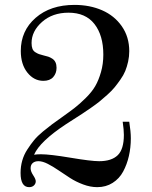

<svg xmlns="http://www.w3.org/2000/svg" viewBox="-20 -750 622 784"><path d="M507.8 -252.9Q514.2 -212.4 514.2 -185.1Q514.2 -147.5 506.3 -113Q498.5 -78.6 482.9 -49.6Q467.3 -20.5 439.9 -3.2Q412.6 14.2 377 14.2Q349.1 14.2 319.6 3.2Q290 -7.8 265.9 -23.4Q241.7 -39.1 219.2 -54.4Q196.8 -69.8 175.3 -80.8Q153.8 -91.8 137.2 -91.8Q122.1 -91.8 113.5 -84.2Q105 -76.7 105 -63Q105 -50.3 115.5 -34.4Q126 -18.6 126 -9.8Q126 0 118.7 7.1Q111.3 14.2 99.1 14.2Q64 14.2 64 -43.9Q64 -69.8 70.8 -94Q77.6 -118.2 91.6 -139.6Q105.5 -161.1 119.4 -178Q133.3 -194.8 155.5 -213.1Q177.7 -231.4 192.6 -242.4Q207.5 -253.4 231 -270Q264.6 -293.9 284.9 -309.6Q305.2 -325.2 330.3 -350.1Q355.5 -375 369.1 -398.7Q382.8 -422.4 392.3 -455.6Q401.9 -488.8 401.9 -526.9Q401.9 -605.5 365.7 -651.9Q329.6 -698.2 259.8 -698.2Q194.3 -698.2 151.6 -660.4Q108.9 -622.6 108.9 -574.2Q108.9 -560.1 112.5 -550.8Q116.2 -541.5 124.8 -536.4Q133.3 -531.2 139.2 -529.1Q145 -526.9 157.2 -523.9Q169.4 -521 177 -518.6Q184.6 -516.1 193.4 -510.5Q202.1 -504.9 206.5 -495.6Q210.9 -486.3 210.9 -473.1Q210.9 -450.7 197.3 -435.3Q183.6 -419.9 157.2 -419.9Q118.7 -419.9 91.8 -453.6Q64.9 -487.3 64.9 -542Q64.9 -624.5 125.5 -677.2Q186 -730 284.2 -730Q346.7 -730 397 -708Q447.3 -686 477.5 -642.6Q507.8 -599.1 507.8 -541Q507.8 -519.5 503.2 -498.5Q498.5 -477.5 491.5 -460.2Q484.4 -442.9 471.4 -424.6Q458.5 -406.2 447.3 -392.6Q436 -378.9 417.5 -362.3Q398.9 -345.7 386 -335.2Q373 -324.7 351.3 -309.6Q329.6 -294.4 317.1 -286.4Q304.7 -278.3 282.2 -263.9Q259.8 -249.5 250 -243.2Q142.6 -172.4 119.1 -118.2Q130.9 -120.1 147 -120.1Q183.6 -120.1 267.8 -106Q352.1 -91.8 384.8 -91.8Q435.5 -91.8 460.7 -116.2Q485.8 -140.6 485.8 -199.2Q485.8 -219.7 481 -252.9Z"/></svg>

Font: Flanker Steampunk
Style: Regular
Weight: 400
Designer: Alexey Kryukov, Leonardo Di Lena
Foundry: Alexey Kryukov, Leonardo Di Lena
Version: 1.210